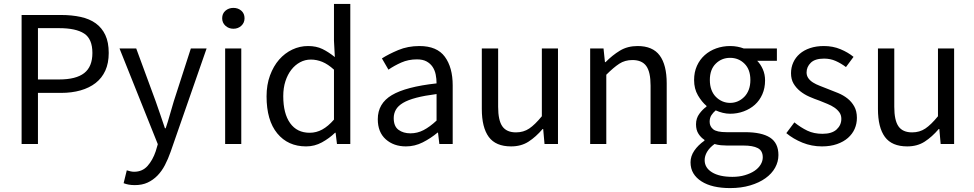

<svg xmlns="http://www.w3.org/2000/svg" viewBox="-20 -732 4952 976"><path d="M89.8 -655.8H291Q344.7 -655.8 389.9 -646Q435.1 -636.2 466.6 -613.5Q498 -590.8 515.4 -554Q532.7 -517.1 532.7 -462.9Q532.7 -411.1 515.4 -373Q498 -335 466.1 -310.1Q434.1 -285.2 389.4 -272.5Q344.7 -259.8 291 -259.8H172.9V0H89.8ZM280.8 -328.1Q366.7 -328.1 408.2 -360.6Q449.7 -393.1 449.7 -462.9Q449.7 -534.2 407.7 -561.5Q365.7 -588.9 280.8 -588.9H172.9V-328.1Z M624.5 133.8Q632.3 136.2 642.3 138.7Q652.3 141.1 661.6 141.1Q703.6 141.1 730 111.6Q756.3 82 771.5 37.1L782.2 1L587.4 -485.8H672.4L771.5 -216.8Q782.2 -185.1 794.9 -149.4Q807.6 -113.8 818.4 -80.1H822.3Q833.5 -112.8 843.5 -148.9Q853.5 -185.1 863.3 -216.8L950.2 -485.8H1030.3L847.2 40Q834.5 76.2 818.4 107.2Q802.2 138.2 780.3 160.6Q758.3 183.1 730.5 196Q702.6 209 665.5 209Q648.4 209 634.5 206.5Q620.6 204.1 608.4 199.2Z M1166.5 -585.9Q1142.6 -585.9 1126 -601.1Q1109.4 -616.2 1109.4 -639.2Q1109.4 -663.1 1126 -677.5Q1142.6 -691.9 1166.5 -691.9Q1190.4 -691.9 1206.8 -677.5Q1223.1 -663.1 1223.1 -639.2Q1223.1 -616.2 1206.8 -601.1Q1190.4 -585.9 1166.5 -585.9ZM1124.5 -485.8H1206.5V0H1124.5Z M1335 -242.2Q1335 -300.8 1352.5 -348.4Q1370.1 -396 1398.9 -429Q1427.7 -461.9 1465.8 -480Q1503.9 -498 1545.9 -498Q1587.9 -498 1618.9 -482.9Q1649.9 -467.8 1682.1 -441.9L1677.7 -524.9V-711.9H1760.7V0H1692.9L1686 -57.1H1683.1Q1653.8 -28.8 1616.5 -8.3Q1579.1 12.2 1536.1 12.2Q1443.8 12.2 1389.4 -54Q1335 -120.1 1335 -242.2ZM1419.9 -243.2Q1419.9 -154.8 1454.8 -106Q1489.7 -57.1 1554.2 -57.1Q1587.9 -57.1 1617.9 -73.5Q1647.9 -89.8 1677.7 -124V-377.9Q1647 -405.8 1618.4 -417.5Q1589.8 -429.2 1560.1 -429.2Q1530.8 -429.2 1505.4 -415.5Q1480 -401.9 1460.9 -377.4Q1441.9 -353 1430.9 -319.1Q1419.9 -285.2 1419.9 -243.2Z M1900.4 -126Q1900.4 -206.1 1971.9 -248.5Q2043.5 -291 2199.2 -308.1Q2199.2 -331.1 2194.8 -353Q2190.4 -375 2179 -392.1Q2167.5 -409.2 2148.4 -419.7Q2129.4 -430.2 2099.6 -430.2Q2056.2 -430.2 2019.8 -414.1Q1983.4 -397.9 1954.6 -377.9L1921.4 -435.1Q1955.6 -457 2004.4 -477.5Q2053.2 -498 2112.3 -498Q2201.2 -498 2241.2 -443.6Q2281.2 -389.2 2281.2 -297.9V0H2213.4L2206.5 -58.1H2204.6Q2169.4 -28.8 2128.9 -8.3Q2088.4 12.2 2043.5 12.2Q1981.4 12.2 1940.9 -23.9Q1900.4 -60.1 1900.4 -126ZM1981.4 -131.8Q1981.4 -89.8 2005.9 -72Q2030.3 -54.2 2066.4 -54.2Q2101.6 -54.2 2133.1 -70.6Q2164.6 -86.9 2199.2 -119.1V-253.9Q2138.2 -246.1 2096.2 -235.1Q2054.2 -224.1 2028.8 -209Q2003.4 -193.8 1992.4 -174.3Q1981.4 -154.8 1981.4 -131.8Z M2429.2 -485.8H2512.2V-189Q2512.2 -120.1 2533.7 -89.6Q2555.2 -59.1 2603 -59.1Q2641.1 -59.1 2670.2 -78.6Q2699.2 -98.1 2734.4 -141.1V-485.8H2816.4V0H2748L2741.2 -76.2H2738.3Q2704.1 -36.1 2666.7 -12Q2629.4 12.2 2578.1 12.2Q2500 12.2 2464.6 -35.9Q2429.2 -84 2429.2 -178.2Z M2980 -485.8H3047.9L3055.2 -416H3058.1Q3092.8 -451.2 3131.3 -474.6Q3169.9 -498 3221.2 -498Q3297.9 -498 3333.5 -450Q3369.1 -401.9 3369.1 -308.1V0H3287.1V-296.9Q3287.1 -366.2 3265.1 -396.5Q3243.2 -426.8 3194.8 -426.8Q3156.7 -426.8 3127.9 -408Q3099.1 -389.2 3062 -352.1V0H2980Z M3562 82Q3562 121.1 3599.6 144Q3637.2 167 3703.1 167Q3738.3 167 3766.8 158.4Q3795.4 149.9 3815.4 136.5Q3835.4 123 3846.4 105Q3857.4 86.9 3857.4 67.9Q3857.4 34.2 3832.3 21Q3807.1 7.8 3759.3 7.8H3675.3Q3661.1 7.8 3644.8 6.3Q3628.4 4.9 3612.3 0Q3586.4 19 3574.2 40Q3562 61 3562 82ZM3490.2 92.8Q3490.2 62 3509.3 33.9Q3528.3 5.9 3561 -17.1V-21Q3543.5 -32.2 3530.8 -51.5Q3518.1 -70.8 3518.1 -100.1Q3518.1 -130.9 3535.2 -153.8Q3552.2 -176.8 3571.3 -189.9V-193.8Q3547.4 -213.9 3527.8 -247.3Q3508.3 -280.8 3508.3 -325.2Q3508.3 -365.2 3522.7 -397.2Q3537.1 -429.2 3562.3 -451.7Q3587.4 -474.1 3620.8 -486.1Q3654.3 -498 3691.4 -498Q3711.4 -498 3728.8 -494.6Q3746.1 -491.2 3760.3 -485.8H3929.2V-422.9H3829.1Q3846.2 -405.8 3857.7 -379.9Q3869.1 -354 3869.1 -323.2Q3869.1 -284.2 3855.2 -252.7Q3841.3 -221.2 3817.4 -199.7Q3793.5 -178.2 3760.7 -166Q3728 -153.8 3691.4 -153.8Q3673.3 -153.8 3654.3 -158.4Q3635.3 -163.1 3618.2 -170.9Q3605.5 -160.2 3596.4 -146.5Q3587.4 -132.8 3587.4 -112.8Q3587.4 -89.8 3605.2 -75Q3623 -60.1 3673.3 -60.1H3767.1Q3852.1 -60.1 3894.5 -32.5Q3937 -4.9 3937 56.2Q3937 89.8 3920.2 120.4Q3903.3 150.9 3871.3 173.8Q3839.4 196.8 3793.7 210.4Q3748 224.1 3691.4 224.1Q3646 224.1 3609.1 215.6Q3572.3 207 3545.7 189.9Q3519 172.9 3504.6 148.9Q3490.2 125 3490.2 92.8ZM3691.4 -209Q3712.4 -209 3730.7 -217Q3749 -225.1 3763.7 -240Q3778.3 -254.9 3786.4 -276.4Q3794.4 -297.9 3794.4 -325.2Q3794.4 -378.9 3764.4 -408.4Q3734.4 -438 3691.4 -438Q3648.4 -438 3618.4 -408.4Q3588.4 -378.9 3588.4 -325.2Q3588.4 -297.9 3596.2 -276.4Q3604 -254.9 3618.7 -240Q3633.3 -225.1 3651.9 -217Q3670.4 -209 3691.4 -209Z M4018.1 -109.9Q4050.3 -84 4083.7 -67.9Q4117.2 -51.8 4161.1 -51.8Q4209 -51.8 4232.9 -74Q4256.8 -96.2 4256.8 -127.9Q4256.8 -147 4246.8 -160.9Q4236.8 -174.8 4221.4 -185.3Q4206.1 -195.8 4186 -203.9Q4166 -211.9 4146 -220.2Q4120.1 -229 4094 -240.5Q4067.9 -252 4047.4 -268.6Q4026.9 -285.2 4013.9 -307.1Q4001 -329.1 4001 -359.9Q4001 -389.2 4012.5 -414.6Q4023.9 -439.9 4045.4 -458.5Q4066.9 -477.1 4097.9 -487.5Q4128.9 -498 4168 -498Q4213.9 -498 4252.4 -481.9Q4291 -465.8 4318.8 -442.9L4280.3 -391.1Q4254.9 -410.2 4228 -422.1Q4201.2 -434.1 4168.9 -434.1Q4123 -434.1 4101.6 -413.1Q4080.1 -392.1 4080.1 -363.8Q4080.1 -347.2 4089.1 -334.5Q4098.1 -321.8 4113 -312.5Q4127.9 -303.2 4147.5 -295.7Q4167 -288.1 4188 -279.8Q4213.9 -270 4240.5 -259Q4267.1 -248 4288.1 -231.4Q4309.1 -214.8 4322.5 -190.9Q4335.9 -167 4335.9 -132.8Q4335.9 -103 4324.5 -76.9Q4313 -50.8 4290.5 -31Q4268.1 -11.2 4234.6 0.5Q4201.2 12.2 4158.2 12.2Q4106 12.2 4059.1 -6.8Q4012.2 -25.9 3977.1 -55.2Z M4442.9 -485.8H4525.9V-189Q4525.9 -120.1 4547.4 -89.6Q4568.8 -59.1 4616.7 -59.1Q4654.8 -59.1 4683.8 -78.6Q4712.9 -98.1 4748 -141.1V-485.8H4830.1V0H4761.7L4754.9 -76.2H4752Q4717.8 -36.1 4680.4 -12Q4643.1 12.2 4591.8 12.2Q4513.7 12.2 4478.3 -35.9Q4442.9 -84 4442.9 -178.2Z"/></svg>

Font: Pyidaungsu
Style: Regular
Weight: 400
Designer: Sun Tun
Foundry: MCF
Version: Version 2.053; ttfautohint (v1.8.2)